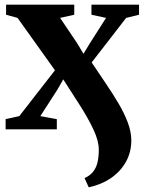

<svg xmlns="http://www.w3.org/2000/svg" viewBox="-20 -553 622 821"><path d="M359.5 248 341.5 208.5Q364.5 198.5 378 181.5Q391.5 164.5 397 141Q402.5 117.5 402.5 87.5Q402.5 50 380.2 2.2Q358 -45.5 323.2 -100.2Q288.5 -155 250.5 -213.5L225 -169L152.5 -56.5L223 -43.5V0H4V-43.5L62.5 -56.5L215 -252.5L55 -476.5L6 -490V-533H297.5V-490L237 -476.5L310 -368L337 -323L364 -367.5L433.5 -476.5L371 -490V-533H574.5V-490L519.5 -476.5L372 -286Q401.5 -241.5 431.5 -197.5Q461.5 -153.5 486.5 -111.2Q511.5 -69 526.5 -29Q541.5 11 541.5 47.5Q541.5 97 519 138Q496.5 179 455.8 207.5Q415 236 359.5 248Z"/></svg>

Font: Merriweather 72pt ExtraBold
Style: Regular
Weight: 800
Version: Version 2.100